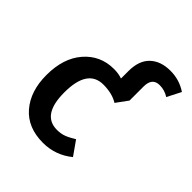

<svg xmlns="http://www.w3.org/2000/svg" viewBox="-208 -894 1047 1047"><g transform="rotate(45 315.5 -370.0)"><path d="M291 15Q173 15 108 -60.5Q43 -136 43 -260Q43 -391 110 -467.5Q177 -544 280 -544Q318 -544 344 -534V-591Q344 -673 387.5 -714Q431 -755 505 -755Q575 -755 631 -717L590 -637Q558 -658 519 -658Q462 -658 462 -590V-482L413 -415Q368 -443 300 -443Q179 -443 179 -262Q179 -89 295 -89Q325 -89 349 -98Q373 -107 405 -127L462 -46Q387 15 291 15Z"/></g></svg>

Font: Trujillo Medium
Style: Regular
Weight: 500
Designer: Fira Sans original fonts by bBox Type GmbH, Carrois Corporate GbR, & Edenspiekermann AG / Changes by Cristiano Sobral
Foundry: Fira Sans original fonts by bBox Type GmbH, Carrois Corporate GbR, & Edenspiekermann AG / Changes by Cristiano Sobral
Version: Version 4.301;October 17, 2021;FontCreator 14.0.0.2814 64-bi